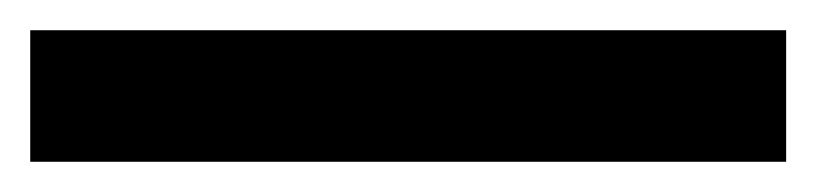

<svg xmlns="http://www.w3.org/2000/svg" viewBox="-20 113 540 127"><path d="M0 220V133H500V220H0Z"/></svg>

Font: Gloria
Style: Regular
Weight: 400
Designer: Peter Wiegel
Foundry: Peter Wiegel
Version: Version 1.000